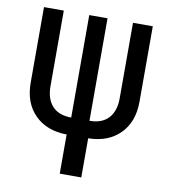

<svg xmlns="http://www.w3.org/2000/svg" viewBox="-82 -620 764 869"><g transform="rotate(10 300.0 -185.0)"><path d="M251 180V0Q159 -1 104.5 -55.5Q50 -110 50 -203V-550H141V-203Q141 -144 171 -111.5Q201 -79 258 -79V-550H342V-79Q399 -79 429 -111.5Q459 -144 459 -203V-550H550V-203Q550 -110 495.5 -55.5Q441 -1 350 0V180Z"/></g></svg>

Font: JetBrainsMono NFM Medium
Style: Regular
Weight: 500
Monospace: yes
Designer: Philipp Nurullin, Konstantin Bulenkov
Foundry: JetBrains
Version: Version 2.304; ttfautohint (v1.8.4.7-5d5b);Nerd Fonts 3.3.0